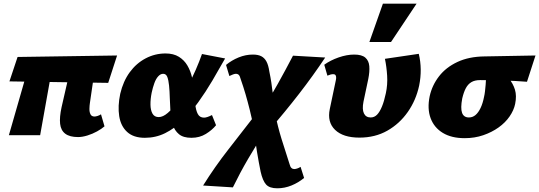

<svg xmlns="http://www.w3.org/2000/svg" viewBox="-20 -731 2915 1038"><path d="M402 10Q357 10 333 -8Q309 -26 305 -61.5Q301 -97 313 -152L373 -414H501L466 -174Q464 -161 463.5 -143.5Q463 -126 469 -113.5Q475 -101 491 -101Q497 -101 507 -104Q517 -107 526 -113L545 -48Q529 -34 504.5 -20.5Q480 -7 452.5 1.5Q425 10 402 10ZM28 0 147 -414H271L197 0ZM565 -283 31 -291 75 -423 613 -431Z M763 14Q702 14 667.5 -17.5Q633 -49 624.5 -103Q616 -157 630 -224Q646 -292 681.5 -340.5Q717 -389 767.5 -415.5Q818 -442 875 -442Q918 -442 947 -424Q976 -406 993 -377Q1010 -348 1018 -313Q1026 -278 1029 -243Q1032 -202 1035.5 -168Q1039 -134 1049.5 -114.5Q1060 -95 1083 -95Q1091 -95 1101.5 -98.5Q1112 -102 1126 -109L1148 -54Q1127 -28 1093 -7Q1059 14 1015 14Q971 14 947.5 -5.5Q924 -25 914 -56.5Q904 -88 901.5 -126Q899 -164 898 -200Q897 -239 894 -268.5Q891 -298 884.5 -315Q878 -332 862 -332Q848 -332 835.5 -318.5Q823 -305 814.5 -281.5Q806 -258 800 -230Q793 -195 793.5 -165Q794 -135 804.5 -116.5Q815 -98 838 -98Q861 -98 887 -120.5Q913 -143 940.5 -179.5Q968 -216 993 -261.5Q1018 -307 1038 -353Q1058 -399 1072 -439L1197 -415Q1164 -356 1128 -295Q1092 -234 1052 -178.5Q1012 -123 967.5 -79.5Q923 -36 872.5 -11Q822 14 763 14Z M1479 287Q1437 287 1418.5 266.5Q1400 246 1389 197Q1379 148 1369.5 90.5Q1360 33 1352 -38Q1341 -94 1330 -138Q1319 -182 1307.5 -221.5Q1296 -261 1281 -304Q1277 -320 1271 -326Q1265 -332 1255 -332Q1249 -332 1239.5 -328.5Q1230 -325 1220 -320L1202 -380Q1232 -405 1270 -420.5Q1308 -436 1347 -436Q1375 -436 1392.5 -427Q1410 -418 1420.5 -398.5Q1431 -379 1436 -345Q1443 -311 1447 -284Q1451 -257 1454 -231Q1457 -205 1460 -178Q1463 -151 1467 -118Q1482 -45 1502 20Q1522 85 1545 155Q1549 171 1555.5 177Q1562 183 1571 183Q1577 183 1586.5 180Q1596 177 1605 171L1624 231Q1594 256 1556.5 271.5Q1519 287 1479 287ZM1239 282 1078 272Q1141 171 1215 76.5Q1289 -18 1367 -119L1416 -25Q1365 53 1321 128.5Q1277 204 1239 282ZM1436 -28 1386 -124Q1438 -199 1481.5 -277Q1525 -355 1564 -430L1738 -420Q1673 -322 1597 -224Q1521 -126 1436 -28Z M1923 13Q1835 13 1791.5 -29Q1748 -71 1763 -142L1796 -299Q1798 -309 1797 -316Q1796 -323 1792.5 -326.5Q1789 -330 1781 -330Q1775 -330 1767 -328Q1759 -326 1750 -322L1733 -381Q1766 -405 1810.5 -420.5Q1855 -436 1895 -436Q1936 -436 1955 -419.5Q1974 -403 1976.5 -373.5Q1979 -344 1971 -304L1945 -181Q1937 -140 1947.5 -118Q1958 -96 1984 -96Q2004 -96 2018.5 -111Q2033 -126 2045 -155Q2057 -184 2066 -227Q2076 -273 2073 -321.5Q2070 -370 2061 -413L2244 -440Q2254 -399 2254.5 -355.5Q2255 -312 2246 -268Q2229 -189 2184.5 -125.5Q2140 -62 2074 -24.5Q2008 13 1923 13ZM1977 -504 2050 -711H2232L2094 -504Z M2492 16Q2421 16 2374 -12.5Q2327 -41 2308 -92Q2289 -143 2303 -211Q2316 -270 2353.5 -318.5Q2391 -367 2453 -396Q2515 -425 2599 -426L2875 -431L2829 -289Q2764 -294 2700 -296Q2636 -298 2576 -298Q2547 -298 2528.5 -287Q2510 -276 2498.5 -254.5Q2487 -233 2479 -199Q2469 -146 2478 -121Q2487 -96 2515 -96Q2535 -96 2550.5 -109Q2566 -122 2578 -147Q2590 -172 2597 -208Q2600 -220 2602 -237.5Q2604 -255 2605.5 -272.5Q2607 -290 2607.5 -305Q2608 -320 2606 -327L2680 -358Q2709 -333 2731.5 -306Q2754 -279 2764 -246Q2774 -213 2765 -169Q2758 -135 2735 -101.5Q2712 -68 2675.5 -42Q2639 -16 2592.5 0Q2546 16 2492 16Z"/></svg>

Font: Ysabeau Infant Black
Style: Italic
Weight: 900
Italic angle: -12°
Designer: Christian Thalmann (Catharsis Fonts)
Version: Version 2.001;gftools[0.9.30]; featfreeze: ss01,ss02,lnum